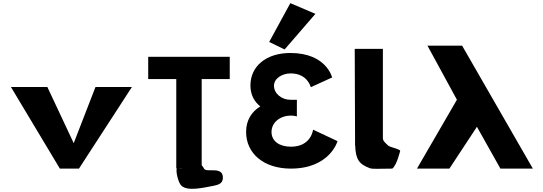

<svg xmlns="http://www.w3.org/2000/svg" viewBox="-20 -1060 3416 1207"><path d="M277.8 -513H48.8L356.4 0H476.4L809.2 -513H580.2L443.4 -160Z M911.7 -562.9H1088.1V-1.9L1092 -1.8C1083.2 9.2 1098.2 87 1121 108C1160.8 144.6 1262.5 119 1322.8 108C1352.8 102 1378.2 93.7 1380.8 63C1387.8 -21 1276.1 28.7 1262.5 0C1258.2 -9.2 1253.3 -16 1247.9 -20.9V-562.9H1424.3V-703.1H911.7ZM1127.4 -1.1C1119 -0.1 1110.3 -0.1 1101.5 -1.6Z M1672.2 -796.2 1769.3 -749.1 1962.8 -973 1805.1 -1040.2ZM1933.7 -511.8C1933.7 -511.8 1914.2 -598.5 1807.2 -598.5C1752.7 -598.5 1702.3 -566.2 1702.3 -521.2C1702.3 -470.2 1752.7 -432.8 1804.2 -432.8H1846.3V-328.2C1846.3 -328.2 1829.9 -333.3 1809.3 -333.3C1741.4 -333.3 1686.9 -290.8 1686.9 -230.5C1686.9 -171 1738.3 -137.8 1809.3 -137.8C1936.8 -137.8 1948.1 -244.9 1948.1 -244.9L2101.9 -172.7C2101.9 -172.7 2054.3 -0.1 1808.3 -0.1C1636.8 -0.1 1527.1 -96.2 1527.1 -230.5C1527.1 -304.4 1562 -358 1616.4 -391.1C1578.1 -420.9 1554.3 -465.1 1554.3 -522.9C1554.3 -641.9 1651.2 -726.9 1805.2 -726.9C2032.2 -726.9 2067.9 -573 2067.9 -573Z M2210 -753H2387V-191C2387.2 -173 2403.1 -161.8 2419.9 -145C2429.1 -135.7 2487.8 -124 2496 -113C2496 -113 2474.8 -21.3 2446.1 0C2362 0 2323 4.3 2304 -3C2236.4 -28.9 2216 -57.6 2212.5 -148L2212 -148V-166.5C2211.9 -176.7 2211.9 -187.5 2212 -199V-200Z M3125.8 0 2978.2 -263 2805.2 0H2601.2L2852.4 -433L2667.2 -773H2885L3329.8 0Z"/></svg>

Font: Hussar
Style: BdSuprExt
Weight: 700
Foundry: Cannot Into Space Fonts
Version: Version 2.00